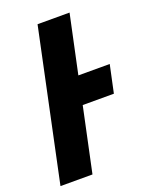

<svg xmlns="http://www.w3.org/2000/svg" viewBox="-187 -785 665 857"><g transform="rotate(-20 145.5 -357.0)"><path d="M-51 0 100 -714H252L193 -437H342L314 -306H166L101 0Z"/></g></svg>

Font: Noto Sans Condensed ExtraBold
Style: Italic
Weight: 800
Width: 3
Italic angle: -12°
Designer: Monotype Design Team
Foundry: Monotype Imaging Inc.
Version: Version 2.013; ttfautohint (v1.8.4.7-5d5b)